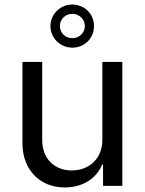

<svg xmlns="http://www.w3.org/2000/svg" viewBox="-20 -819 638 846"><path d="M431 -202C431 -122 374 -68 297 -68C218 -68 166 -121 166 -202V-546H79V-187C79 -72 155 7 265 7C344 7 405 -32 430 -94H434V0H519V-546H431ZM202 -704C203 -651 245 -609 299 -609C352 -609 395 -651 394 -704C395 -757 352 -799 299 -799C245 -799 203 -757 202 -704ZM244 -704C244 -734 267 -758 299 -758C329 -758 354 -734 354 -704C354 -674 329 -651 299 -651C268 -650 244 -674 244 -704Z"/></svg>

Font: Wafeq
Style: Regular
Weight: 400
Designer: Rasmus Andersson & Azza Alameddine
Foundry: Google & TypeTogether
Version: Version 3.000;FEAKit 1.0